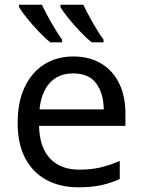

<svg xmlns="http://www.w3.org/2000/svg" viewBox="-20 -786 604 816"><path d="M292 -546Q360 -546 410 -516Q460 -486 486.5 -431.5Q513 -377 513 -304V-251H146Q148 -160 192.5 -112.5Q237 -65 317 -65Q368 -65 407.5 -74.5Q447 -84 489 -102V-25Q448 -7 408 1.5Q368 10 313 10Q236 10 178 -21Q120 -52 87.5 -113Q55 -174 55 -264Q55 -352 84.5 -415Q114 -478 167.5 -512Q221 -546 292 -546ZM291 -474Q228 -474 191.5 -433.5Q155 -393 148 -321H421Q420 -389 389 -431.5Q358 -474 291 -474ZM334 -766Q350 -732 374.5 -689Q399 -646 420 -618V-606H370Q347 -624 320 -652.5Q293 -681 270 -709.5Q247 -738 237 -756V-766ZM158 -766Q174 -732 198.5 -689Q223 -646 244 -618V-606H194Q171 -624 144 -652.5Q117 -681 94 -709.5Q71 -738 61 -756V-766Z"/></svg>

Font: Noto Sans
Style: Regular
Weight: 400
Designer: Monotype Design Team
Foundry: Monotype Imaging Inc.
Version: Version 1.902